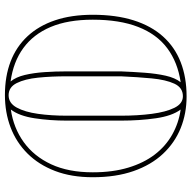

<svg xmlns="http://www.w3.org/2000/svg" viewBox="-19 -744 778 780"><g transform="rotate(-90 370.0 -354.0)"><path d="M368 15Q299 15 239.5 -9Q180 -33 135 -81Q90 -129 65 -200.5Q40 -272 40 -366Q40 -453 65.5 -519.5Q91 -586 136.5 -631.5Q182 -677 242.5 -700Q303 -723 374 -723Q450 -723 510 -700Q570 -677 612.5 -631.5Q655 -586 677.5 -519.5Q700 -453 700 -366Q700 -272 677.5 -200.5Q655 -129 612 -81Q569 -33 507.5 -9Q446 15 368 15ZM315 -9Q289 -44 279.5 -110Q270 -176 270 -252V-472Q270 -540 279.5 -602.5Q289 -665 315 -699Q240 -688 182.5 -646.5Q125 -605 92.5 -535Q60 -465 60 -366Q60 -285 79 -222Q98 -159 132 -114.5Q166 -70 213 -43.5Q260 -17 315 -9ZM369 0Q404 0 420 -34.5Q436 -69 441.5 -126.5Q447 -184 450 -252V-472Q450 -535 444.5 -588.5Q439 -642 422.5 -675Q406 -708 373 -708Q341 -708 323 -675Q305 -642 297.5 -588.5Q290 -535 290 -472V-252Q290 -184 297.5 -126.5Q305 -69 322 -34.5Q339 0 369 0ZM426 -9Q507 -21 564 -63.5Q621 -106 650.5 -181.5Q680 -257 680 -366Q680 -467 650.5 -537Q621 -607 565 -648Q509 -689 429 -700Q447 -678 455.5 -642Q464 -606 467 -562Q470 -518 470 -472V-252Q468 -202 464.5 -155Q461 -108 452.5 -70Q444 -32 426 -9Z"/></g></svg>

Font: Kalnia Glaze Thin
Style: Bold
Weight: 700
Version: Version 1.110